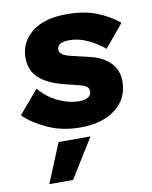

<svg xmlns="http://www.w3.org/2000/svg" viewBox="-95 -573 694 876"><g transform="rotate(-10 251.5 -135.0)"><path d="M248 10Q163 10 95 -21.5Q27 -53 -11 -92L80 -199Q118 -155 166.5 -132Q215 -109 263 -109Q291 -109 305 -119Q319 -129 319 -144Q319 -158 310 -166Q301 -174 281 -179L206 -198Q131 -217 93 -252.5Q55 -288 55 -346Q55 -417 111.5 -463.5Q168 -510 274 -510Q354 -510 412.5 -487Q471 -464 514 -428L427 -323Q393 -351 351 -371Q309 -391 266 -391Q209 -391 209 -357Q209 -343 222.5 -334Q236 -325 258 -320L350 -298Q405 -285 438.5 -251Q472 -217 472 -164Q472 -85 411 -37.5Q350 10 248 10ZM285 58 172 240H62L137 58Z"/></g></svg>

Font: Prodigy Sans
Style: Bold Italic
Weight: 700
Italic angle: -13°
Designer: Wei Huang
Foundry: Wei Huang
Version: Version 1.003; ttfautohint (v1.8.3)